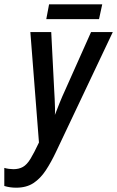

<svg xmlns="http://www.w3.org/2000/svg" viewBox="-39 -863 544 892"><path d="M36 9Q7 9 -19 1V-83Q-9 -80 2.5 -78.5Q14 -77 23 -77Q49 -77 67.5 -87.5Q86 -98 102.5 -125Q119 -152 142 -201L102 -714H199L213 -440Q214 -425 215 -403.5Q216 -382 216.5 -361.5Q217 -341 216 -329Q226 -355 238 -385Q250 -415 264 -445L384 -714H485L222 -159Q199 -110 174 -72Q149 -34 116.5 -12.5Q84 9 36 9ZM176 -774 189 -843H436L421 -774Z"/></svg>

Font: Noto Sans ExtraCondensed Medium
Style: Italic
Weight: 500
Width: 2
Italic angle: -12°
Designer: Monotype Design Team
Foundry: Monotype Imaging Inc.
Version: Version 2.013; ttfautohint (v1.8.4.7-5d5b)